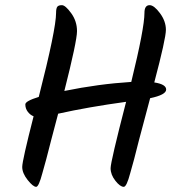

<svg xmlns="http://www.w3.org/2000/svg" viewBox="-20 -740 710 743"><path d="M120 -17Q108 -17 87 -43.5Q66 -70 66 -94Q66 -118 110 -290Q97 -295 87.5 -307.5Q78 -320 78 -336Q78 -349 130 -365Q197 -627 197 -690Q197 -707 201.5 -713.5Q206 -720 219.5 -720Q233 -720 255.5 -689Q278 -658 278 -619.5Q278 -581 229 -388Q361 -415 488 -423Q539 -631 539 -690Q539 -720 559 -720Q576 -720 599 -689Q622 -658 622 -624.5Q622 -591 577 -421Q623 -414 623 -393.5Q623 -373 561 -360Q529 -242 517.5 -196.5Q506 -151 499 -124Q492 -97 484 -70Q470 -17 459 -17Q445 -17 426.5 -40.5Q408 -64 408 -89Q408 -114 468 -346Q322 -326 205 -300Q191 -248 178.5 -199.5Q166 -151 159 -124Q152 -97 144 -70Q130 -17 120 -17Z"/></svg>

Font: Kalam
Style: Regular
Weight: 400
Designer: Lipi Raval (Devanagari and Latin), Jonny Pinhorn (Latin)
Foundry: Indian Type Foundry
Version: Version 2.001;PS 1.0;hotconv 1.0.79;makeotf.lib2.5.61930; tt